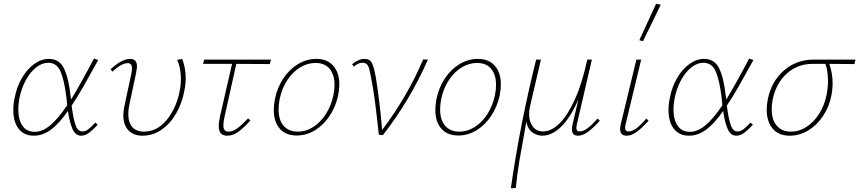

<svg xmlns="http://www.w3.org/2000/svg" viewBox="-20 -731 4654 1040"><path d="M497 -67 509 -55Q484 -28 462.5 -12Q441 4 420 4Q389 4 373 -31.5Q357 -67 348 -130Q301 -62 256.5 -29Q212 4 163 4Q110 4 81 -33.5Q52 -71 52 -135Q52 -167 59 -199Q70 -259 98.5 -308Q127 -357 165.5 -384.5Q204 -412 245 -412Q302 -412 327 -359.5Q352 -307 363 -206L365 -192Q417 -277 489 -414L512 -406Q463 -317 430.5 -260Q398 -203 368 -159Q377 -89 389 -54Q401 -19 426 -19Q443 -19 456.5 -29.5Q470 -40 497 -67ZM344 -161 340 -200Q329 -294 308.5 -342.5Q288 -391 241 -391Q208 -391 176 -366Q144 -341 120 -297Q96 -253 85 -198Q79 -167 79 -138Q79 -83 101.5 -50Q124 -17 168 -17Q210 -17 252.5 -52.5Q295 -88 344 -161Z M648 -107Q648 -130 654 -157L691 -330Q695 -348 695 -361Q695 -389 672 -389Q638 -389 589 -343L579 -356Q640 -412 685 -412Q722 -412 722 -371Q722 -363 717 -335L680 -160Q675 -139 675 -113Q675 -67 697 -42.5Q719 -18 759 -18Q830 -18 881.5 -79.5Q933 -141 952 -232Q960 -270 960 -302Q960 -361 940 -407L967 -412Q986 -361 986 -308Q986 -276 978 -236Q965 -170 933.5 -115.5Q902 -61 855 -28.5Q808 4 751 4Q703 4 675.5 -25.5Q648 -55 648 -107Z M1197 -102Q1190 -73 1190 -53Q1190 -34 1197 -26Q1204 -18 1218 -18Q1241 -18 1265 -35.5Q1289 -53 1324 -90L1336 -78Q1300 -38 1270.5 -17Q1241 4 1212 4Q1187 4 1176 -9Q1165 -22 1165 -48Q1165 -73 1172 -102L1237 -385H1080L1086 -408H1448L1441 -384L1260 -385Z M1463 -135Q1463 -163 1469 -194Q1482 -258 1515.5 -307.5Q1549 -357 1595.5 -384.5Q1642 -412 1693 -412Q1753 -412 1785.5 -374.5Q1818 -337 1818 -274Q1818 -246 1812 -216Q1799 -154 1766 -104Q1733 -54 1686.5 -25.5Q1640 3 1587 3Q1528 3 1495.5 -34Q1463 -71 1463 -135ZM1786 -216Q1792 -245 1792 -271Q1792 -326 1765.5 -358Q1739 -390 1689 -390Q1646 -390 1606 -366Q1566 -342 1536.5 -297.5Q1507 -253 1495 -195Q1489 -165 1489 -138Q1489 -81 1516.5 -49.5Q1544 -18 1593 -18Q1638 -18 1678 -44Q1718 -70 1746.5 -115.5Q1775 -161 1786 -216Z M2298 -408Q2200 -186 2054 1L2032 -1Q2021 -104 2012 -174Q2003 -244 1991 -306Q1984 -343 1979.5 -359.5Q1975 -376 1966.5 -383.5Q1958 -391 1943 -391Q1919 -391 1897 -370L1887 -383Q1903 -396 1920.5 -404Q1938 -412 1954 -412Q1983 -412 1994.5 -390Q2006 -368 2016 -310Q2037 -180 2050 -27Q2189 -212 2272 -409Z M2338 -135Q2338 -163 2344 -194Q2357 -258 2390.5 -307.5Q2424 -357 2470.5 -384.5Q2517 -412 2568 -412Q2628 -412 2660.5 -374.5Q2693 -337 2693 -274Q2693 -246 2687 -216Q2674 -154 2641 -104Q2608 -54 2561.5 -25.5Q2515 3 2462 3Q2403 3 2370.5 -34Q2338 -71 2338 -135ZM2661 -216Q2667 -245 2667 -271Q2667 -326 2640.5 -358Q2614 -390 2564 -390Q2521 -390 2481 -366Q2441 -342 2411.5 -297.5Q2382 -253 2370 -195Q2364 -165 2364 -138Q2364 -81 2391.5 -49.5Q2419 -18 2468 -18Q2513 -18 2553 -44Q2593 -70 2621.5 -115.5Q2650 -161 2661 -216Z M3229 -77Q3193 -37 3164.5 -16.5Q3136 4 3111 4Q3078 4 3078 -31Q3078 -43 3081 -56L3113 -193Q3071 -95 3020.5 -45.5Q2970 4 2917 4Q2889 4 2863.5 -14Q2838 -32 2831 -72L2827 -49Q2806 65 2793.5 139.5Q2781 214 2774 287L2747 289Q2797 -60 2884 -408H2910L2850 -151Q2846 -134 2846 -113Q2846 -72 2866 -45.5Q2886 -19 2921 -19Q2965 -19 3009 -61Q3053 -103 3093 -190.5Q3133 -278 3161 -408H3186L3105 -59Q3102 -46 3102 -38Q3102 -19 3120 -19Q3140 -19 3163 -36.5Q3186 -54 3217 -89Z M3443 -513 3534 -711 3559 -705 3463 -508ZM3339 -32Q3339 -43 3342 -56L3427 -408H3453L3369 -59Q3366 -47 3366 -39Q3366 -19 3386 -19Q3405 -19 3428 -36.5Q3451 -54 3481 -89L3493 -77Q3457 -37 3428.5 -16.5Q3400 4 3375 4Q3339 4 3339 -32Z M4046 -67 4058 -55Q4033 -28 4011.5 -12Q3990 4 3969 4Q3938 4 3922 -31.5Q3906 -67 3897 -130Q3850 -62 3805.5 -29Q3761 4 3712 4Q3659 4 3630 -33.5Q3601 -71 3601 -135Q3601 -167 3608 -199Q3619 -259 3647.5 -308Q3676 -357 3714.5 -384.5Q3753 -412 3794 -412Q3851 -412 3876 -359.5Q3901 -307 3912 -206L3914 -192Q3966 -277 4038 -414L4061 -406Q4012 -317 3979.5 -260Q3947 -203 3917 -159Q3926 -89 3938 -54Q3950 -19 3975 -19Q3992 -19 4005.5 -29.5Q4019 -40 4046 -67ZM3893 -161 3889 -200Q3878 -294 3857.5 -342.5Q3837 -391 3790 -391Q3757 -391 3725 -366Q3693 -341 3669 -297Q3645 -253 3634 -198Q3628 -167 3628 -138Q3628 -83 3650.5 -50Q3673 -17 3717 -17Q3759 -17 3801.5 -52.5Q3844 -88 3893 -161Z M4608 -384Q4515 -384 4472 -385Q4490 -333 4490 -281Q4490 -247 4483 -212Q4471 -152 4438 -102.5Q4405 -53 4358 -24.5Q4311 4 4258 4Q4198 4 4165.5 -34Q4133 -72 4133 -137Q4133 -164 4139 -194Q4159 -291 4226.5 -349.5Q4294 -408 4386 -408H4614ZM4465 -292Q4465 -346 4451 -385H4381Q4301 -385 4243 -333.5Q4185 -282 4166 -195Q4160 -165 4160 -139Q4160 -82 4187.5 -50Q4215 -18 4264 -18Q4309 -18 4349 -44Q4389 -70 4417.5 -115.5Q4446 -161 4457 -216Q4465 -258 4465 -292Z"/></svg>

Font: Ysabeau Infant Extralight
Style: Italic
Weight: 200
Italic angle: -12°
Designer: Christian Thalmann (Catharsis Fonts)
Version: Version 0.003